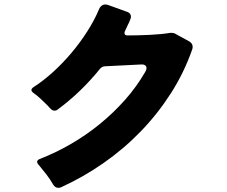

<svg xmlns="http://www.w3.org/2000/svg" viewBox="-20 -818 1040 878"><path d="M223 26Q209 1 192 -20.5Q175 -42 157 -64Q149 -72 150 -79.5Q151 -87 162 -91Q236 -120 305 -160Q374 -200 436 -250.5Q498 -301 551 -360.5Q604 -420 644 -489Q654 -506 647.5 -515.5Q641 -525 622 -523L462 -515Q447 -515 437 -503Q395 -451 347 -404.5Q299 -358 245 -318Q238 -312 230 -312Q219 -312 211 -321Q210 -323 209 -323.5Q208 -324 207 -325L199 -334L195 -338Q181 -352 165.5 -366.5Q150 -381 133 -393Q114 -407 134 -420Q179 -449 223.5 -489.5Q268 -530 307.5 -577Q347 -624 379.5 -675Q412 -726 433 -776Q439 -790 450 -795Q461 -800 475 -795L561 -764Q573 -760 577 -750.5Q581 -741 576 -730Q574 -723 571 -717Q568 -711 565 -705L553 -679Q547 -668 550.5 -661.5Q554 -655 567 -656Q610 -656 664 -658.5Q718 -661 761 -668Q774 -668 781 -664L843 -630Q867 -617 859 -592Q822 -486 761.5 -391.5Q701 -297 623.5 -217Q546 -137 453.5 -72.5Q361 -8 260 38Q254 41 247 41Q232 41 223 26Z"/></svg>

Font: Higure Gothic Black
Style: Regular
Weight: 900
Designer: Yoshimichi Ohira
Foundry: Positype
Version: Version 1.000